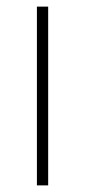

<svg xmlns="http://www.w3.org/2000/svg" viewBox="-20 -560 257 580"><path d="M91.5 0V-540H125.5V0Z"/></svg>

Font: Encode Sans Semi Expanded Thin
Style: Regular
Weight: 100
Width: 6
Designer: Multiple Designers
Foundry: Impallari Type
Version: Version 3.000; ttfautohint (v1.8.3) -l 8 -r 50 -G 200 -x 14 